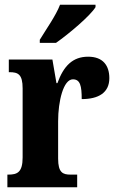

<svg xmlns="http://www.w3.org/2000/svg" viewBox="-20 -786 491 806"><path d="M147 -619V-606H215C271 -645 360 -721 381 -756V-766H232C215 -721 173 -662 147 -619ZM11 0H304V-53H276C244 -53 224 -61 224 -120V-277C224 -361 246 -453 286 -453C317 -453 323 -425 323 -370C394 -370 439 -397 439 -458C439 -510 413 -548 350 -548C285 -548 247 -509 221 -437H217L200 -536H17V-483H20C56 -483 75 -474 75 -415V-125C75 -62 52 -53 15 -53H11Z"/></svg>

Font: Noto Serif Bengali ExtraCondensed ExtraBold
Style: Regular
Weight: 800
Width: 2
Designer: Juan Bruce, Universal Thirst, Indian Type Foundry and the Monotype Design Team.
Foundry: Monotype Imaging Inc.
Version: Version 2.003